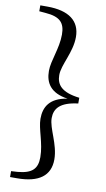

<svg xmlns="http://www.w3.org/2000/svg" viewBox="-103 -833 583 1055"><g transform="rotate(10 188.0 -305.0)"><path d="M332 -321C232 -333 202 -371 202 -425C202 -484 256 -560 256 -646C256 -736 193 -784 72 -784H33V-751L68 -748C150 -742 178 -712 178 -646C178 -568 142 -496 142 -438C142 -372 172 -319 269 -305C172 -290 142 -237 142 -171C142 -113 178 -41 178 38C178 102 150 132 68 139L33 141V174H72C193 174 256 128 256 37C256 -49 202 -126 202 -185C202 -238 232 -277 332 -289Z"/></g></svg>

Font: Noto Serif TC Medium
Style: Regular
Weight: 500
Designer: Ryoko NISHIZUKA 西塚涼子 (kana & ideographs); Frank Grießhammer (Latin, Greek & Cyrillic); Wenlong ZHANG 张文龙 (bopomofo); San
Foundry: Adobe
Version: Version 2.001;hotconv 1.1.0;makeotfexe 2.6.0